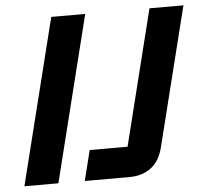

<svg xmlns="http://www.w3.org/2000/svg" viewBox="-50 -727 824 779"><g transform="rotate(-5 362.5 -337.5)"><path d="M18.3 0 186.7 -675H325L156.7 0ZM264.2 0 295 -123.3H449.2L586.7 -675H725L584.2 -110.8Q570.8 -55 535 -27.5Q499.2 0 445.8 0Z"/></g></svg>

Font: Funnel Sans
Style: Bold Italic
Weight: 700
Italic angle: -14.036°
Designer: NORD ID, Kristian Moeller
Foundry: Dicotype
Version: Version 1.000